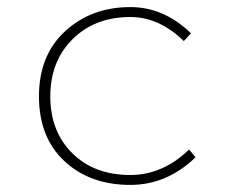

<svg xmlns="http://www.w3.org/2000/svg" viewBox="-20 -510 640 542"><path d="M348 12Q234 12 162 -55Q90 -122 90 -238Q90 -354 164 -422Q238 -490 348 -490Q443 -490 519 -416L499 -394Q429 -462 348 -462Q248 -462 185 -399.5Q122 -337 122 -238Q122 -139 184 -77.5Q246 -16 348 -16Q439 -16 514 -88L532 -66Q451 12 348 12Z"/></svg>

Font: TypoPRO Source Code Pro
Style: Regular
Weight: 200
Monospace: yes
Designer: Paul D. Hunt, Teo Tuominen
Foundry: Adobe Systems Incorporated
Version: Version 2.010;PS 1.0;hotconv 1.0.84;makeotf.lib2.5.63406